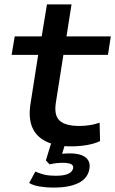

<svg xmlns="http://www.w3.org/2000/svg" viewBox="-20 -658 525 875"><path d="M303 9Q235 9 189.5 -13.5Q144 -36 126.5 -79Q109 -122 119 -185L154 -408H33L47 -492H170L194 -638H306L283 -492H485L472 -408H269L235 -193Q225 -133 251.5 -108.5Q278 -84 341 -84Q365 -84 388.5 -87.5Q412 -91 434 -99L436 -15Q411 -3 376.5 3Q342 9 303 9ZM224 197Q191 197 161 192Q131 187 113 176L141 124Q164 134 184.5 138.5Q205 143 233 143Q271 143 290 134.5Q309 126 313 110Q316 96 304 90Q292 84 266 84Q253 84 238 85.5Q223 87 206 91L189 73L217 -18H282L258 59L229 49Q250 44 266 42.5Q282 41 297 41Q330 41 351.5 49Q373 57 382.5 73.5Q392 90 387 114Q379 156 336.5 176.5Q294 197 224 197Z"/></svg>

Font: Nunito Sans 10pt Expanded SemiBold
Style: Italic
Weight: 600
Width: 7
Italic angle: -9°
Designer: Vernon Adams
Foundry: Vernon Adams
Version: Version 3.101;gftools[0.9.27]